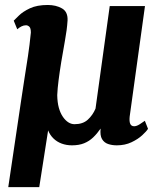

<svg xmlns="http://www.w3.org/2000/svg" viewBox="-20 -588 662 790"><path d="M141.5 182H14L67 -175Q73.5 -221 80.8 -265.8Q88 -310.5 95 -356.8Q102 -403 107 -454Q107 -472 100.8 -478Q94.5 -484 87 -484Q77.5 -484 68.5 -479.5Q59.5 -475 51 -467.5L36.5 -503Q42 -508.5 58 -524.2Q74 -540 103 -553.8Q132 -567.5 176.5 -567.5Q210.5 -567.5 235 -553.5Q259.5 -539.5 258 -504Q255.5 -465 247.2 -420.5Q239 -376 232 -333Q228.5 -311.5 225.8 -292.8Q223 -274 221 -257.5Q219 -241 217.5 -226Q216 -211 215.5 -196.5Q216 -166.5 222.2 -144.2Q228.5 -122 239 -107Q249.5 -92 261.5 -84.5Q273.5 -77 286.5 -77Q321 -77 341.2 -95.5Q361.5 -114 373 -141L431.5 -563H576.5L513.5 -108Q511.5 -88 516 -78.2Q520.5 -68.5 532 -68.5Q542 -68.5 555 -76.8Q568 -85 576 -91L589 -58Q583 -48 565.5 -31.8Q548 -15.5 521.2 -2.8Q494.5 10 460.5 10Q441 10 424.8 4.5Q408.5 -1 399.8 -15.8Q391 -30.5 394 -59Q379.5 -38 363.2 -22.5Q347 -7 326 1.5Q305 10 276 10Q253.5 10 233.8 2.8Q214 -4.5 199.8 -18.5Q185.5 -32.5 178 -51.5Z"/></svg>

Font: Merriweather ExtraBold
Style: Italic
Weight: 800
Italic angle: -7.8°
Version: Version 2.101